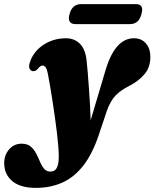

<svg xmlns="http://www.w3.org/2000/svg" viewBox="-134 -671 752 936"><path d="M380 -327Q403 -405.5 437.8 -445Q472.5 -484.5 519 -484.5Q555.5 -484.5 577.2 -459.5Q599 -434.5 599 -393.5Q599 -343.5 570.8 -309.8Q542.5 -276 497.5 -253Q477 -242.5 460.2 -231.2Q443.5 -220 430 -206Q416.5 -192 405.8 -173Q395 -154 386 -128L349 -17.5Q317.5 78 272.5 135.8Q227.5 193.5 169.5 219.2Q111.5 245 41.5 245Q-34.5 245 -74 212Q-113.5 179 -113.5 123.5Q-113.5 85 -89.5 57.2Q-65.5 29.5 -28.5 29.5Q-1 29.5 15.2 43Q31.5 56.5 42 76.8Q52.5 97 61 117.5Q69.5 138 81.2 151.8Q93 165.5 111.5 165.5Q120.5 165.5 128.2 162Q136 158.5 141.2 150.2Q146.5 142 149.5 128Q152.5 114 152.5 93Q152.5 72 150.2 42.5Q148 13 143.8 -22Q139.5 -57 134.2 -95.2Q129 -133.5 123 -172Q117 -210.5 111 -246.5Q105 -282.5 99 -313Q95.5 -333 88.8 -342.2Q82 -351.5 74 -351.5Q69 -351.5 63.2 -348Q57.5 -344.5 49 -334Q43 -327.5 36.5 -325.2Q30 -323 23.5 -324.5Q16 -326 10.5 -335.8Q5 -345.5 11 -365.5Q21 -398.5 45.8 -425.5Q70.5 -452.5 107.2 -468.5Q144 -484.5 187 -484.5Q228.5 -484.5 255.2 -458Q282 -431.5 288 -377.5Q291 -352 293.8 -316.8Q296.5 -281.5 299.5 -241.2Q302.5 -201 304.8 -159.5Q307 -118 308.2 -79.2Q309.5 -40.5 310 -8.5L286 -11ZM205 -602Q212 -628 226.5 -639.5Q241 -651 261 -651H527.5Q547.5 -651 555.2 -639.8Q563 -628.5 555.5 -602.5Q549 -577 534.8 -565.2Q520.5 -553.5 500.5 -553.5H233.5Q214 -553.5 206 -565.5Q198 -577.5 205 -602Z"/></svg>

Font: Fraunces Black
Style: Italic
Weight: 900
Italic angle: -16°
Version: Version 1.000;[b76b70a41]